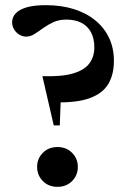

<svg xmlns="http://www.w3.org/2000/svg" viewBox="-20 -717 504 745"><path d="M157.5 -697Q217.5 -697 266.2 -681.8Q315 -666.5 350 -637.8Q385 -609 403.5 -569.5Q422 -530 422 -481Q422 -428 400.2 -391.2Q378.5 -354.5 327.8 -336Q277 -317.5 189.5 -320L218 -393L212 -230.5H188.5L144.5 -421.5Q219.5 -419 263.5 -432Q307.5 -445 326.8 -471Q346 -497 346 -533Q346 -568 333 -592Q320 -616 295.8 -628.5Q271.5 -641 237 -641Q209 -641 187.2 -631Q165.5 -621 147.5 -608Q129.5 -595 113.8 -585Q98 -575 81.5 -575Q67.5 -575 55 -582.5Q42.5 -590 34.8 -602.8Q27 -615.5 27 -631Q27 -650 40.8 -665Q54.5 -680 83.2 -688.5Q112 -697 157.5 -697ZM203 -146.5Q237.5 -146.5 259.8 -124Q282 -101.5 282 -69.5Q282 -37 259.8 -14.5Q237.5 8 203 8Q168.5 8 146.2 -14.5Q124 -37 124 -69.5Q124 -101.5 146.2 -124Q168.5 -146.5 203 -146.5Z"/></svg>

Font: Newsreader 36pt SemiBold
Style: Regular
Weight: 600
Designer: Hugues Gentile
Foundry: Production Type
Version: Version 1.003